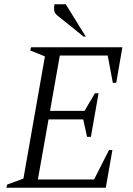

<svg xmlns="http://www.w3.org/2000/svg" viewBox="-20 -882 623 902"><path d="M10 0 14 -15 90 -43 191 -617 122 -645 126 -660H555L526 -493H510L486 -621H261L215 -361H377L426 -444H443L407 -239H389L371 -321H208L158 -39H422L492 -177H508L477 0ZM373 -710 251 -808Q236 -819 234.5 -833.5Q233 -848 236 -862H289L383 -710Z"/></svg>

Font: Spectral Light
Style: Italic
Weight: 300
Italic angle: -10°
Designer: Jean-Baptiste Levee
Foundry: Production Type
Version: Version 2.001